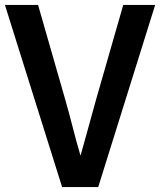

<svg xmlns="http://www.w3.org/2000/svg" viewBox="-21 -762 653 782"><path d="M244 -359 134 -742H-1L232 0H379L611 -742H481L371 -359C348 -278 330 -208 307 -128C283 -207 268 -277 244 -359Z"/></svg>

Font: Bithumb Trading Sans Semibold
Style: Regular
Weight: 600
Designer: Ham Hyungwon
Foundry: Bithumb
Version: Version 0.500;FEAKit 1.0